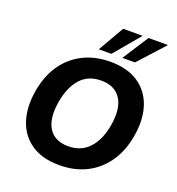

<svg xmlns="http://www.w3.org/2000/svg" viewBox="-164 -1073 1124 1217"><g transform="rotate(20 397.5 -464.5)"><path d="M52 0ZM372 11Q257 11 183.5 -38.5Q110 -88 81 -174Q52 -260 69 -370Q86 -480 138 -557Q190 -634 271 -675Q352 -716 455 -716Q570 -716 643.5 -666.5Q717 -617 746 -531.5Q775 -446 758 -336Q741 -226 688.5 -148.5Q636 -71 555.5 -30Q475 11 372 11ZM384 -121Q473 -121 526.5 -181.5Q580 -242 596 -346Q614 -459 573 -521.5Q532 -584 441 -584Q352 -584 300 -524.5Q248 -465 231 -360Q213 -246 253 -183.5Q293 -121 384 -121ZM357 -765 458 -940H589L442 -765ZM516 -765 629 -940H760L601 -765Z"/></g></svg>

Font: Winston
Style: Bold Italic
Weight: 700
Italic angle: -9°
Designer: Original fonts by Vernon Adams / Changes by Cristiano Sobral
Foundry: Original fonts by Vernon Adams / Changes by Cristiano Sobral
Version: Version 2.503;July 17, 2020;FontCreator 13.0.0.2655 64-bit